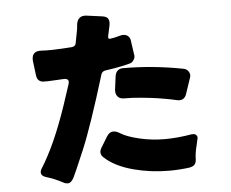

<svg xmlns="http://www.w3.org/2000/svg" viewBox="-54 -845 1109 922"><g transform="rotate(-5 500.0 -383.5)"><path d="M490 -668Q490 -660 498 -660Q500 -660 510 -662Q520 -663 537 -668Q554 -673 562 -673Q580 -673 590 -661Q597 -652 598 -638Q608 -570 608 -568Q608 -557 602 -549Q595 -536 581 -533Q538 -522 509 -517.5Q480 -513 461 -510Q448 -507 443 -495Q368 -249 321.5 -139Q275 -29 265 -10Q252 14 237 14Q225 14 215 8Q208 5 195 -2Q170 -14 154 -19Q130 -27 130 -27Q111 -34 111 -50Q111 -57 116 -66Q185 -174 248 -360L281 -460Q283 -467 283 -472.5Q283 -478 280 -481Q275 -487 261 -487Q255 -487 226 -485Q197 -483 185 -483H164Q150 -483 140.5 -491Q131 -499 129 -516L120 -588Q120 -591 120 -594Q120 -615 133 -625Q143 -632 159 -632Q161 -632 163 -632Q176 -631 190 -631H218L265 -633Q289 -634 312 -636Q329 -638 332 -652L341 -699Q346 -722 347 -741Q349 -758 357 -768Q367 -781 386 -781Q389 -781 392 -781L474 -770Q486 -768 494 -762Q503 -753 503 -738Q503 -732 502 -727.5Q501 -723 500 -717Q500 -716 491 -675Q490 -670 490 -668ZM501 -407Q501 -410 501 -413L510 -482Q513 -496 521 -504Q531 -514 548 -514Q690 -514 836 -486Q854 -483 862 -469Q867 -461 867 -453Q867 -445 864 -438L839 -364Q830 -337 805 -337Q798 -337 790 -339Q775 -343 735 -350Q670 -362 583 -368L541 -369Q521 -369 511 -380Q501 -391 501 -407ZM726 -4Q638 -4 555 -26Q465 -50 416 -97Q405 -107 405 -121Q405 -131 411 -141L444 -195Q457 -215 474 -215Q491 -215 507 -204Q537 -185 596.5 -171Q656 -157 718.5 -157Q781 -157 849 -169Q852 -169 856 -169Q865 -169 870.5 -163.5Q876 -158 876 -152Q876 -146 874 -141L869 -118Q858 -76 858 -46Q856 -16 829 -12V-11Q777 -4 726 -4Z"/></g></svg>

Font: Tsunagi Gothic Black
Style: Regular
Weight: 900
Designer: Yoshimichi Ohira
Foundry: Positype
Version: Version 1.001